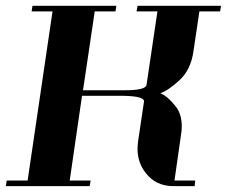

<svg xmlns="http://www.w3.org/2000/svg" viewBox="-20 -635 774 655"><path d="M0 0 2.9 -19H74.2L159.2 -596.2H87.9L90.8 -615.2H377L374 -596.2H303.2L263.2 -327.1H405.8Q478.5 -327.1 480 -346.2L517.1 -596.2H445.8L449.2 -615.2H733.9L731 -596.2H660.2L640.1 -460.9Q631.3 -397.5 592.8 -361.8Q554.2 -326.2 526.9 -316.9Q551.3 -307.6 580.1 -271Q600.1 -245.1 600.1 -204.1Q600.1 -189.5 597.2 -172.9L575.2 -19H646L644 0H571.8Q511.7 0 477.1 -44.9Q449.2 -80.1 449.2 -127.9Q449.2 -136.2 451.2 -153.8L471.2 -288.1Q474.1 -306.6 402.8 -308.1H259.8L217.8 -19H289.1L286.1 0Z"/></svg>

Font: Hjet
Style: Italic
Weight: 400
Designer: T. Christopher White
Version: Version 1.2